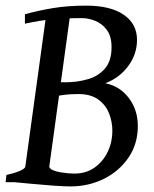

<svg xmlns="http://www.w3.org/2000/svg" viewBox="-21 -650 550 685"><path d="M470.7 -200.2Q470.7 -136.7 437.7 -88.1Q404.8 -39.6 350.1 -12.2Q295.4 15.1 230 15.1Q209 15.1 171.6 12.5Q134.3 9.8 95.2 6.1Q56.2 2.4 29.8 0L149.9 -52.7Q167 -40 194.3 -35.4Q221.7 -30.8 245.1 -30.8Q286.6 -30.8 316.9 -52.5Q347.2 -74.2 363.5 -108.9Q379.9 -143.6 379.9 -183.1Q379.9 -215.8 367.9 -245.8Q356 -275.9 329.3 -295.2Q302.7 -314.5 257.8 -314.5Q228.5 -314.5 206.5 -311.5Q184.6 -308.6 166 -303.7L167.5 -356.4H211.9Q253.9 -356.4 291.7 -367.2Q329.6 -377.9 353.3 -405.3Q377 -432.6 377 -481.9Q377 -520.5 360.1 -543.2Q343.3 -565.9 318.6 -575.7Q293.9 -585.4 271.5 -585.4Q219.2 -585.4 182.9 -582.8Q146.5 -580.1 119.4 -575.4Q92.3 -570.8 67.9 -565.4V-599.1Q112.8 -611.8 166.3 -620.8Q219.7 -629.9 287.1 -629.9Q373 -629.9 420.4 -597.4Q467.8 -564.9 467.8 -507.8Q467.8 -457 436.8 -414.8Q405.8 -372.6 355 -353Q406.2 -342.8 438.5 -300.5Q470.7 -258.3 470.7 -200.2ZM231.4 -612.8 154.8 -55.7Q154.3 -49.8 169.2 -41.3Q184.1 -32.7 214.8 -25.9L211.9 0H-1L2 -25.9Q32.7 -32.7 50.8 -40.8Q68.8 -48.8 69.3 -55.7L146 -612.8Z"/></svg>

Font: Gentium Book Plus
Style: Italic
Weight: 400
Italic angle: -8°
Designer: Victor Gaultney, Annie Olsen, Iska Routamaa, Becca Hirsbrunner
Foundry: SIL International
Version: Version 6.101